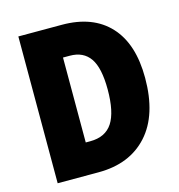

<svg xmlns="http://www.w3.org/2000/svg" viewBox="-106 -808 843 902"><g transform="rotate(-15 315.5 -357.0)"><path d="M589 -372Q589 -192 502 -96Q415 0 263 0H64V-714H276Q426 -714 507.5 -626Q589 -538 589 -372ZM405 -365Q405 -470 372.5 -517Q340 -564 274 -564H241V-151H263Q337 -151 371 -203Q405 -255 405 -365Z"/></g></svg>

Font: Noto Sans Gujarati UI Condensed Black
Style: Regular
Weight: 900
Width: 3
Designer: Jelle Bosma - Monotype Design Team, Universal Thirst
Foundry: Monotype Imaging Inc.
Version: Version 2.106; ttfautohint (v1.8.4.7-5d5b)